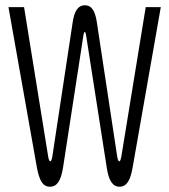

<svg xmlns="http://www.w3.org/2000/svg" viewBox="-20 -697 640 726"><path d="M218 -61 296 -567C298 -573 298 -576 301 -576C303 -576 303 -572 305 -567L384 -61C391 -16 405 9 432 9C460 9 473 -17 481 -61L588 -670H531L439 -106C436 -91 434 -87 431 -87C428 -87 425 -93 423 -106L346 -614C340 -653 328 -677 301 -677C273 -677 261 -652 255 -614L178 -106C176 -93 173 -87 170 -87C167 -87 164 -93 162 -106L71 -670H12L120 -61C129 -17 140 9 169 9C196 9 210 -14 218 -61Z"/></svg>

Font: LT Wave Mono Light
Style: Regular
Weight: 300
Designer: Daniel Lyons
Version: Version 2.5 (Glyphs App)